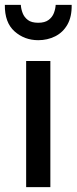

<svg xmlns="http://www.w3.org/2000/svg" viewBox="-29 -773 316 793"><path d="M79 0V-521H179V0ZM129 -607Q72 -607 31 -643.5Q-10 -680 -9 -753H57Q58 -736 64.5 -719Q71 -702 86 -690.5Q101 -679 129 -679Q156 -679 171.5 -690.5Q187 -702 193.5 -719Q200 -736 201 -753H267Q268 -704 249.5 -671.5Q231 -639 199 -623Q167 -607 129 -607Z"/></svg>

Font: Ubuntu Sans Medium
Style: Regular
Weight: 500
Designer: Dalton Maag Ltd
Foundry: Dalton Maag Ltd
Version: Version 1.006; ttfautohint (v1.8.4.7-5d5b)